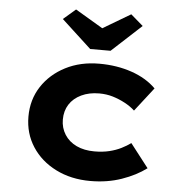

<svg xmlns="http://www.w3.org/2000/svg" viewBox="-55 -838 852 901"><g transform="rotate(5 371.0 -388.0)"><path d="M403 10Q312 10 240.5 -26Q169 -62 128.5 -124.5Q88 -187 88 -266Q88 -346 128.5 -408Q169 -470 239 -506Q309 -542 398 -542Q481 -542 551 -518Q621 -494 666 -449L579 -337Q560 -355 532 -370Q504 -385 474 -394Q444 -403 410 -403Q362 -403 325.5 -385.5Q289 -368 269.5 -337.5Q250 -307 250 -266Q250 -227 270 -195.5Q290 -164 326 -147Q362 -130 410 -130Q449 -130 480 -137.5Q511 -145 536 -157.5Q561 -170 580 -184L666 -73Q618 -37 550.5 -13.5Q483 10 403 10ZM349 -607 209 -736 267 -786 412 -700H382L527 -786L585 -736L445 -607Z"/></g></svg>

Font: Lexend Giga
Style: Bold
Weight: 700
Version: Version 1.007